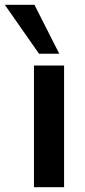

<svg xmlns="http://www.w3.org/2000/svg" viewBox="-73 -777 354 797"><path d="M68 0V-505H193V0ZM89 -554 -53 -757H70L173 -554Z"/></svg>

Font: Mulish ExtraLight
Style: Bold
Weight: 700
Version: Version 3.603